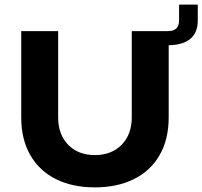

<svg xmlns="http://www.w3.org/2000/svg" viewBox="-20 -802 877 832"><path d="M391 10Q295 10 223 -25.5Q151 -61 111.5 -129.5Q72 -198 72 -293V-667H232V-294Q232 -219 275.5 -174.5Q319 -130 391 -130Q463 -130 507 -174.5Q551 -219 551 -294V-667H665H707Q756 -667 756 -713V-782H837V-713Q837 -661 805 -634Q773 -607 711 -606V-293Q711 -198 671.5 -129.5Q632 -61 559.5 -25.5Q487 10 391 10Z"/></svg>

Font: Madhuban Bold
Style: Regular
Weight: 700
Designer: jaikishan Patel
Foundry: MagicType
Version: Version 1.000